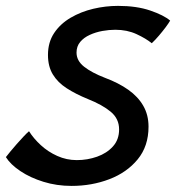

<svg xmlns="http://www.w3.org/2000/svg" viewBox="-57 -579 588 640"><path d="M181.6 40.7Q131.9 40.7 87.9 27Q43.8 13.4 10.9 -8.7Q-22 -30.7 -37.4 -55.3Q-32.2 -62.1 -22.5 -73.9Q-12.7 -85.7 -1 -99.1Q10.8 -112.5 21.7 -124Q32.6 -135.6 39.7 -141.6Q54.9 -117.4 79 -95.2Q103.1 -73 133.9 -59.2Q164.7 -45.3 199.1 -45.3Q234.3 -45.3 266.6 -56.7Q298.9 -68.1 319.4 -90.8Q340 -113.5 340 -147.7Q340 -183.3 312.1 -206.5Q284.2 -229.7 235.9 -248.9Q195.2 -265.5 165.4 -284.8Q135.5 -304 119.2 -330.8Q102.9 -357.6 102.9 -395.8Q102.9 -438 123.4 -468.8Q144 -499.6 178.3 -519.8Q212.6 -539.9 253.8 -549.7Q294.9 -559.4 336.4 -559.4Q398.5 -559.4 443.8 -543.9Q489.1 -528.4 510.2 -510.3Q505.5 -502 495.3 -488.3Q485.1 -474.7 473 -460.5Q460.9 -446.2 448.9 -434.9Q429.4 -450.8 398 -465.3Q366.6 -479.8 327.3 -479.8Q306.8 -479.8 284.3 -475.8Q261.8 -471.7 242.2 -462.7Q222.5 -453.8 210.3 -439.2Q198.1 -424.6 198.1 -403.7Q198.1 -376.5 223.4 -356.6Q248.6 -336.7 293.4 -319.4Q338.2 -302.7 370.6 -279.8Q403 -256.9 420.5 -226.5Q438.1 -196.1 438.1 -156.8Q438.1 -91.8 402 -47.9Q366 -4 307.5 18.3Q249 40.7 181.6 40.7Z"/></svg>

Font: Grandstander Thin
Style: Italic
Weight: 100
Italic angle: -15°
Designer: Tyler Finck
Foundry: Etcetera Type Co
Version: Version 1.200